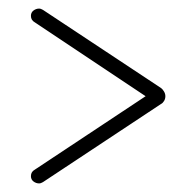

<svg xmlns="http://www.w3.org/2000/svg" viewBox="-20 -501 435 447"><path d="M61 -449Q52 -454 52 -464Q52 -472 58 -476.5Q64 -481 71 -481Q75 -481 80 -478L355 -296Q358 -294 361.5 -288.5Q365 -283 365 -277Q365 -271 362 -266Q359 -261 355 -259L80 -77Q75 -74 71 -74Q64 -74 58 -78.5Q52 -83 52 -91Q52 -101 61 -106L319 -277Z"/></svg>

Font: AkaAcidDosis
Style: ExtraLight
Weight: 250
Designer: Edgar Tolentino, Pablo Impallari, Igino Marini, Aka-Acid
Foundry: Edgar Tolentino, Pablo Impallari, Igino Marini, Aka-Acid
Version: Version 1.007